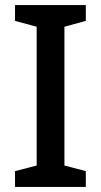

<svg xmlns="http://www.w3.org/2000/svg" viewBox="-20 -734 397 754"><path d="M39 0V-62L124 -84V-629L39 -652V-714H317V-652L233 -629V-84L317 -62V0Z"/></svg>

Font: Noto Sans Symbols Medium
Style: Regular
Weight: 500
Version: Version 2.002